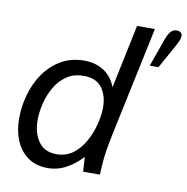

<svg xmlns="http://www.w3.org/2000/svg" viewBox="-81 -798 868 889"><g transform="rotate(10 352.5 -353.5)"><path d="M199.9 12Q145.1 12 107.2 -15Q69.3 -42 50 -87.9Q30.7 -133.7 30.7 -190.4Q30.7 -248.2 46.7 -304.7Q62.6 -361.2 94.5 -406.8Q126.5 -452.4 173.6 -479.9Q220.8 -507.4 282.9 -507.4Q334.7 -507.4 373.8 -482.6Q412.9 -457.8 431.6 -408.4L494.2 -708H578.1L467.7 -186.4Q462.5 -162.2 454.5 -114.1Q446.5 -65.9 444.5 0H365.5L361.1 -69Q329.2 -33 288 -10.5Q246.7 12 199.9 12ZM229.3 -58.3Q274.9 -58.3 308.3 -84Q341.6 -109.8 362.9 -149.6Q384.1 -189.4 394.5 -231.9Q404.8 -274.4 404.8 -307.6Q404.8 -364.4 377.6 -400.9Q350.3 -437.4 291.6 -437.4Q244.7 -437.4 211.3 -414.4Q178 -391.4 157 -354.5Q135.9 -317.7 126.2 -276.6Q116.4 -235.4 116.4 -198.9Q116.4 -138.2 144.6 -98.3Q172.7 -58.3 229.3 -58.3ZM583.9 -536.9 630.3 -667.3Q640.2 -694.6 651.4 -707Q662.7 -719.4 678.8 -719.4Q689.6 -719.4 697.3 -714.2Q705 -709.1 705 -697.2Q705 -684.5 697.3 -668.8Q689.6 -653.2 682.7 -640.9L624.9 -536.9Z"/></g></svg>

Font: Atkinson Hyperlegible Mono ExtraLight
Style: Italic
Weight: 200
Italic angle: -12°
Monospace: yes
Designer: Elliott Scott, Megan Eiswerth, Linus Boman, Theodore Petrosky, Letters from Sweden
Foundry: Applied Design Works, Letters from Sweden
Version: Version 2.001